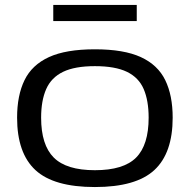

<svg xmlns="http://www.w3.org/2000/svg" viewBox="-20 -745 766 775"><path d="M49 -270Q49 -360 79 -421.5Q109 -483 177.5 -514.5Q246 -546 363 -546Q480 -546 548.5 -514.5Q617 -483 647 -421.5Q677 -360 677 -270Q677 -127 603 -58.5Q529 10 363 10Q197 10 123 -58.5Q49 -127 49 -270ZM146 -270Q146 -160 197 -109Q248 -58 363 -58Q479 -58 529.5 -109Q580 -160 580 -270Q580 -339 560 -385.5Q540 -432 492.5 -455Q445 -478 363 -478Q282 -478 234.5 -455Q187 -432 166.5 -385.5Q146 -339 146 -270ZM195 -660V-725H532V-660Z"/></svg>

Font: Georama Extended
Style: Regular
Weight: 400
Width: 7
Designer: Jean-Baptiste Levee
Foundry: Production Type
Version: Version 1.000